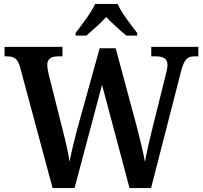

<svg xmlns="http://www.w3.org/2000/svg" viewBox="-20 -951 1025 971"><path d="M362 -784V-771H417C446 -796 489 -834 517 -865C545 -835 590 -795 619 -771H674V-784C645 -822 594 -886 575 -931H461C441 -886 391 -822 362 -784ZM81 -613 246 0H357L496 -522L635 0H744L895 -588C912 -654 929 -666 965 -666H983V-714H745V-666H767C808 -666 827 -654 827 -622C827 -608 820 -579 815 -560L749 -295C734 -234 721 -178 713 -132C705 -178 691 -236 674 -302L565 -707H484L370 -296C354 -235 341 -181 332 -134C325 -179 312 -236 298 -290L227 -572C223 -589 219 -610 219 -622C219 -652 237 -666 274 -666H296V-714H3V-666H15C51 -666 69 -655 81 -613Z"/></svg>

Font: Noto Serif Khmer SemiCondensed SemiBold
Style: Regular
Weight: 600
Width: 4
Designer: Danh Hong and the Monotype Design Team
Foundry: Monotype Imaging Inc.
Version: Version 2.004